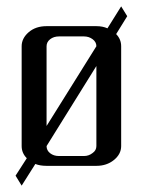

<svg xmlns="http://www.w3.org/2000/svg" viewBox="-20 -520 448 602"><path d="M28.8 30.8 64 -23.9Q47.9 -40 47.9 -62V-375Q47.9 -399.9 69.8 -418.9Q91.8 -438 126 -438H282.2Q301.8 -438 316.9 -431.2L359.9 -500L378.9 -469.2L344.2 -413.1Q359.9 -397 359.9 -375V-62Q359.9 -36.6 336.9 -18.1Q314.5 0 282.2 0H126Q105.5 0 90.8 -5.9L47.9 62ZM126 -62Q126 -48.3 137.2 -39.6Q148.4 -30.8 165 -30.8H243.2Q258.3 -30.8 270 -40Q282.2 -48.3 282.2 -62V-313ZM126 -125 282.2 -375Q282.2 -388.2 270.5 -397Q258.8 -405.8 243.2 -405.8H165Q148.4 -405.8 137.2 -397Q126 -388.2 126 -375Z"/></svg>

Font: Hhenum
Style: Regular
Weight: 400
Designer: T. Christopher White
Version: Version 1.0